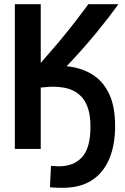

<svg xmlns="http://www.w3.org/2000/svg" viewBox="-20 -713 600 919"><path d="M280 186Q265 186 249.5 185.5Q234 185 219 183L224 81Q233 81 242 82Q251 83 262 83Q334 83 373.5 38.5Q413 -6 413 -107Q413 -154 403.5 -187Q394 -220 377 -241.5Q360 -263 337.5 -275.5Q315 -288 288.5 -293Q262 -298 234 -298Q220 -298 205 -296.5Q190 -295 175 -294V0H51V-693H175V-412Q204 -445 235 -481Q266 -517 296 -554Q326 -591 353 -626.5Q380 -662 403 -693H547Q527 -665 500 -630Q473 -595 441 -556Q409 -517 373 -476.5Q337 -436 299 -396Q369 -389 421 -357Q473 -325 502 -264.5Q531 -204 531 -110Q531 -19 503 47.5Q475 114 419.5 150Q364 186 280 186Z"/></svg>

Font: Ubuntu Sans Mono SemiBold
Style: Regular
Weight: 600
Monospace: yes
Designer: Dalton Maag Ltd
Foundry: Dalton Maag Ltd
Version: Version 1.006